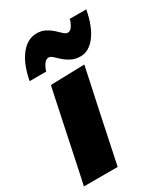

<svg xmlns="http://www.w3.org/2000/svg" viewBox="-187 -836 805 921"><g transform="rotate(-30 216.0 -375.0)"><path d="M-1 0Q10 -52.5 21 -102.5Q31.5 -152 44.5 -214.5L55 -264.5Q66 -317 74.5 -357.2Q83 -397.5 90.2 -431.5Q97.5 -465.5 105 -500.5L293 -505.5Q285.5 -469.5 278 -434.5Q270.5 -399.5 261.8 -358.8Q253 -318 241.5 -264.5L231 -214.5Q218 -152.5 207.5 -102.5Q197 -52.5 186 0ZM298.5 -548Q269.5 -548 248 -559Q226.5 -570 210.5 -584.2Q194.5 -598.5 183 -609.5Q171 -620.5 161 -620.5Q145.5 -620.5 134 -603Q122.5 -585.5 117.5 -567.5H26Q42.5 -655 80.5 -702.2Q118.5 -749.5 168.5 -749.5Q196 -749.5 216.5 -738.5Q237 -727.5 252.5 -713.5Q267.5 -699 279.5 -688Q291.5 -677 302 -677Q316 -677 327 -694.5Q338 -712 342 -730H433.5Q417 -642.5 380.8 -595.2Q344.5 -548 298.5 -548Z"/></g></svg>

Font: Heraclito ExtraBold
Style: Italic
Weight: 800
Italic angle: -12°
Designer: Kostas Bartsokas (font) & Cristiano Sobral (main changes)
Foundry: Kostas Bartsokas (font) & Cristiano Sobral (main changes)
Version: Version 1.00;July 8, 2020;FontCreator 13.0.0.2655 64-bit